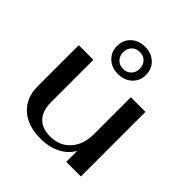

<svg xmlns="http://www.w3.org/2000/svg" viewBox="-200 -878 1030 1030"><g transform="rotate(45 315.5 -363.0)"><path d="M57 -179V-490H168V-170Q168 -104 200.5 -69.5Q233 -35 295 -35Q366 -35 409 -83Q452 -131 452 -211V-490H563V0H452V-84Q429 -40 379.5 -15Q330 10 267 10Q169 10 113 -40.5Q57 -91 57 -179ZM205 -632Q205 -678 236 -707Q267 -736 315 -736Q363 -736 394 -707Q425 -678 425 -632Q425 -587 394 -558Q363 -529 315 -529Q267 -529 236 -558Q205 -587 205 -632ZM378 -632Q378 -660 360.5 -678Q343 -696 315 -696Q287 -696 269.5 -678Q252 -660 252 -632Q252 -604 269.5 -586Q287 -568 315 -568Q343 -568 360.5 -586Q378 -604 378 -632Z"/></g></svg>

Font: Fahkwang Medium
Style: Regular
Weight: 500
Version: Version 1.000; ttfautohint (v1.6)